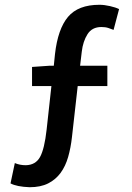

<svg xmlns="http://www.w3.org/2000/svg" viewBox="-20 -686 553 803"><path d="M104 97Q50 95 24 81L42 -4Q63 5 88 5Q129 4 147.5 -29.5Q166 -63 175 -144L195 -326H114V-406L186 -411H205L210 -460Q222 -565 264.5 -615.5Q307 -666 396 -666Q416 -666 440 -660.5Q464 -655 478 -648L455 -561Q445 -565 433 -569Q421 -573 404 -573Q365 -573 346 -543Q327 -513 322 -470L315 -411H429V-326H305L281 -113Q276 -68 265 -29.5Q254 9 233.5 37Q213 65 181.5 81Q150 97 104 97Z"/></svg>

Font: Giro Sans Semibold
Style: Regular
Weight: 600
Designer: Paul D. Hunt
Foundry: Adobe Systems Incorporated
Version: Version 1.000;PS 1.0;hotconv 1.0.88;makeotf.lib2.5.647800